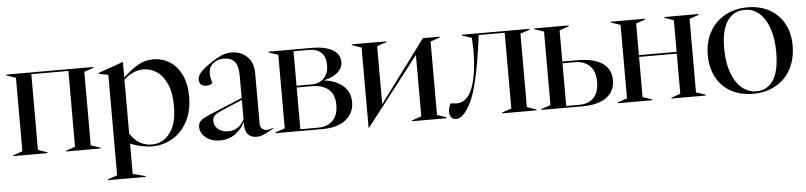

<svg xmlns="http://www.w3.org/2000/svg" viewBox="-44 -757 5003 1192"><g transform="rotate(-5 2457.5 -161.5)"><path d="M15 -5 74 -25V-483L15 -503V-508H559V-503L500 -483V-25L559 -5V0H345V-5L402 -25V-497H171V-25L229 -5V0H15Z M588 195 647 175V-451L588 -463V-468L743 -523H744V-426Q794 -473 837.5 -498Q881 -523 933 -523Q988 -523 1034 -494.5Q1080 -466 1107.5 -409.5Q1135 -353 1135 -273Q1135 -185 1100.5 -119.5Q1066 -54 1007.5 -19.5Q949 15 878 15Q818 15 744 -14V175L823 195V200H588ZM879 3Q948 3 992 -55Q1036 -113 1036 -224Q1036 -303 1013 -357.5Q990 -412 951.5 -439Q913 -466 866 -466Q801 -466 744 -412V-76Q796 3 879 3Z M1180 -80Q1180 -103 1195.5 -118Q1211 -133 1257 -152L1459 -236V-379Q1459 -437 1436.5 -463Q1414 -489 1371 -489Q1328 -489 1301.5 -466Q1275 -443 1275 -404Q1275 -376 1287 -344Q1271 -331 1248 -331Q1227 -331 1215 -342Q1203 -353 1203 -373Q1203 -394 1221 -415.5Q1239 -437 1284 -468Q1328 -498 1358.5 -510.5Q1389 -523 1419 -523Q1479 -523 1517.5 -485.5Q1556 -448 1556 -381V-66Q1556 -48 1567.5 -36.5Q1579 -25 1596 -25Q1615 -25 1638 -35V-30Q1599 -8 1576 2Q1553 12 1530 12Q1497 12 1478 -8.5Q1459 -29 1459 -68V-87Q1438 -43 1397.5 -14Q1357 15 1304 15Q1266 15 1238 1.5Q1210 -12 1195 -34Q1180 -56 1180 -80ZM1360 -37Q1394 -37 1421.5 -57Q1449 -77 1459 -106V-224L1331 -170Q1296 -155 1283.5 -142Q1271 -129 1271 -110Q1271 -79 1295.5 -58Q1320 -37 1360 -37Z M1650 -5 1709 -25V-483L1650 -503V-508H1919Q2002 -508 2048.5 -481Q2095 -454 2095 -406Q2095 -366 2063.5 -339.5Q2032 -313 1982 -302V-299Q2048 -292 2094 -254Q2140 -216 2140 -151Q2140 -84 2089 -42Q2038 0 1941 0H1650ZM1915 -11Q1974 -11 2007.5 -45Q2041 -79 2041 -142Q2041 -207 2003.5 -239Q1966 -271 1899 -271H1805V-11ZM1897 -282Q1947 -282 1976 -311.5Q2005 -341 2005 -393Q2005 -445 1977.5 -471Q1950 -497 1903 -497H1805V-282Z M2228 -483 2169 -503V-508H2384V-503L2325 -483V-122L2612 -508H2717V-503L2658 -483V-25L2717 -5V0H2500V-5L2560 -25V-408L2231 17H2228Z M2734 -37Q2734 -52 2738.5 -66.5Q2743 -81 2749 -90Q2752 -90 2763.5 -88Q2775 -86 2785 -86Q2853 -86 2885.5 -173.5Q2918 -261 2918 -401Q2918 -444 2915 -483L2855 -503V-508H3277V-503L3218 -483V-25L3277 -5V0H3062V-5L3121 -25V-497H2959L2952 -445Q2916 -182 2869 -86Q2822 10 2775 10Q2756 10 2745 -2.5Q2734 -15 2734 -37Z M3306 -5 3365 -25V-483L3306 -503V-508H3521V-503L3462 -482V-288H3554Q3660 -288 3712.5 -250.5Q3765 -213 3765 -146Q3765 -78 3713.5 -39Q3662 0 3559 0H3306ZM3544 -11Q3601 -11 3633.5 -44.5Q3666 -78 3666 -144Q3666 -210 3631.5 -243.5Q3597 -277 3538 -277H3462V-11Z M3783 -5 3842 -25V-483L3783 -503V-508H3997V-503L3939 -483V-286H4174V-483L4117 -503V-508H4331V-503L4272 -483V-25L4331 -5V0H4117V-5L4174 -25V-275H3939V-25L3997 -5V0H3783Z M4365 -250Q4365 -330 4399 -392Q4433 -454 4494.5 -488.5Q4556 -523 4637 -523Q4713 -523 4771.5 -491Q4830 -459 4862.5 -400Q4895 -341 4895 -262Q4895 -180 4861.5 -117Q4828 -54 4766.5 -19.5Q4705 15 4625 15Q4548 15 4489 -17Q4430 -49 4397.5 -109Q4365 -169 4365 -250ZM4648 1Q4715 1 4752.5 -56Q4790 -113 4790 -230Q4790 -315 4768.5 -378Q4747 -441 4708 -475Q4669 -509 4617 -509Q4549 -509 4509.5 -453Q4470 -397 4470 -280Q4470 -195 4492.5 -131.5Q4515 -68 4555 -33.5Q4595 1 4648 1Z"/></g></svg>

Font: Nyght Serif
Style: Regular
Weight: 400
Designer: Maksym Kobuzan
Version: Version 0.410;July 4, 2025;FontCreator 15.0.0.2958 64-bit